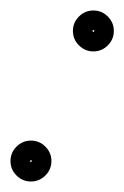

<svg xmlns="http://www.w3.org/2000/svg" viewBox="-28 -316 237 366"><path d="M28 -9Q28 -10 30 -8Q32 -6 31 -6Q30 -6 32 -8Q34 -10 34 -9Q34 -8 32 -10Q30 -12 31 -12Q32 -12 30 -10Q28 -8 28 -9ZM-8 -9Q-8 -25 3.5 -36.5Q15 -48 31 -48Q47 -48 58.5 -36.5Q70 -25 70 -9Q70 7 58.5 18.5Q47 30 31 30Q15 30 3.5 18.5Q-8 7 -8 -9ZM147 -257Q147 -258 149 -256Q151 -254 150 -254Q149 -254 151 -256Q153 -258 153 -257Q153 -256 151 -258Q149 -260 150 -260Q151 -260 149 -258Q147 -256 147 -257ZM111 -257Q111 -273 122.5 -284.5Q134 -296 150 -296Q166 -296 177.5 -284.5Q189 -273 189 -257Q189 -241 177.5 -229.5Q166 -218 150 -218Q134 -218 122.5 -229.5Q111 -241 111 -257Z"/></svg>

Font: FRB American Cursive Medium
Style: Italic
Weight: 500
Italic angle: -25°
Version: Version 2.0;Modular Font Editor K font №1